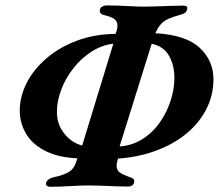

<svg xmlns="http://www.w3.org/2000/svg" viewBox="-20 -695 818 718"><path d="M167.3 3.5Q160.2 3.5 155.4 -0.2Q150.7 -3.9 152.3 -10.7Q157.2 -26.8 180.1 -32Q220.4 -40.7 239.5 -53.2Q258.7 -65.7 267.4 -97L272.5 -112.6L300.1 -102.4Q213.4 -101.4 159.1 -126.1Q104.8 -150.8 79.3 -192Q53.9 -233.2 53.9 -281.1Q53.9 -333.7 79.6 -384.5Q105.4 -435.2 153.2 -476.4Q201.1 -517.7 266.6 -542.5Q332.2 -567.4 411.5 -568.2Q415.2 -575.1 417.2 -584.1Q419.3 -593.1 419.3 -597.9Q419.3 -614.9 407.8 -623.7Q396.3 -632.4 368.4 -638.9Q359.1 -641.1 355.4 -646.5Q351.7 -651.9 354.2 -660.5Q355.8 -667.4 363.6 -671.1Q371.4 -674.8 378.5 -674.8Q401 -674.8 426 -673.8Q451 -672.8 475.1 -671.5Q499.1 -670.2 519.3 -670.2Q539.3 -670.2 565.1 -671.1Q590.9 -672 617.8 -673Q644.6 -674 666.4 -674Q683.8 -674 679.7 -659.7Q677.2 -650.3 670.5 -646.1Q663.8 -641.9 651.7 -638.9Q608.3 -627.2 591 -613.5Q573.6 -599.9 561 -570.7Q675.1 -564.5 726.6 -516.4Q778.2 -468.3 778.2 -399.2Q778.2 -335.6 748.4 -280.8Q718.6 -225.9 664.3 -185.3Q609.9 -144.7 534.9 -122.1Q459.9 -99.5 369.4 -100.4L424.2 -112.8Q422 -104.1 419 -93.4Q416 -82.6 416 -75.6Q416 -58.7 427.5 -50.3Q439.1 -41.9 466.7 -32Q476 -29 479.8 -25Q483.5 -21 481.1 -11.6Q479.4 -4.7 473.3 -1Q467.2 2.7 458.4 2.7Q436.7 2.7 410.5 1.6Q384.2 0.5 359 -0.5Q333.7 -1.5 313.5 -1.5Q282.6 -1.5 241.9 1Q201.2 3.5 167.3 3.5ZM287.3 -150.9 403.9 -531.8Q359.3 -526 320.8 -501Q282.4 -475.9 253.7 -438.9Q225 -401.8 209 -359.7Q192.9 -317.5 192.9 -276.6Q192.9 -229.6 220.5 -195.2Q248.2 -160.7 287.3 -150.9ZM427.2 -147.4Q474.8 -150.7 513 -175.1Q551.3 -199.4 577.8 -237.4Q604.3 -275.4 618.2 -319Q632.2 -362.6 632.2 -403.6Q632.2 -449.9 612.4 -485.8Q592.6 -521.8 547.2 -531.3Z"/></svg>

Font: EB Garamond
Style: Italic
Weight: 400
Italic angle: -17.2°
Designer: Georg Duffner and Octavio Pardo
Foundry: Georg Duffner
Version: Version 1.001